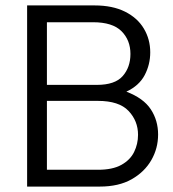

<svg xmlns="http://www.w3.org/2000/svg" viewBox="-20 -688 637 708"><path d="M80 0V-668H329Q395 -668 441 -645Q487 -622 510.5 -582.5Q534 -543 534 -495Q534 -450 513.5 -411Q493 -372 446 -350Q509 -326 536 -285Q563 -244 563 -192Q563 -141 538 -97.5Q513 -54 465.5 -27Q418 0 348 0ZM153 -62H342Q395 -62 427.5 -80Q460 -98 474.5 -127.5Q489 -157 489 -191Q489 -242 454 -279Q419 -316 341 -316H153ZM153 -375H337Q404 -375 432.5 -407.5Q461 -440 461 -489Q461 -540 428 -573Q395 -606 323 -606H153Z"/></svg>

Font: Atkinson Hyperlegible Next Light
Style: Regular
Weight: 300
Designer: Elliott Scott, Megan Eiswerth, Linus Boman, Theodore Petrosky, Letters from Sweden
Foundry: Applied Design Works, Letters from Sweden
Version: Version 2.001